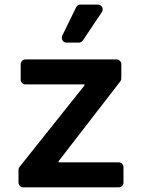

<svg xmlns="http://www.w3.org/2000/svg" viewBox="-20 -799 602 819"><path d="M58.9 -20.6V-74.6Q58.9 -81.7 63.6 -87.4L340.2 -434.3V-438.9H89.1Q80.3 -438.9 74.2 -445Q68.2 -451 68.2 -459.5V-524.9Q68.2 -533.4 74.2 -539.4Q80.3 -545.5 89.1 -545.5H476.9Q485.4 -545.5 491.5 -539.4Q497.5 -533.4 497.5 -524.9V-464.8Q497.5 -457.4 493.3 -452.1L229.8 -111.2V-106.5H486.2Q494.7 -106.5 500.7 -100.5Q506.7 -94.5 506.7 -85.9V-20.6Q506.7 -12.1 500.7 -6Q494.7 0 486.2 0H79.9Q71 0 65 -6Q58.9 -12.1 58.9 -20.6ZM243.6 -637.8Q243.6 -629.3 249.5 -623.2Q255.3 -617.2 264.2 -617.2H316.1Q321.4 -617.2 326 -619.7Q330.6 -622.2 333.5 -626.4L414.4 -747.2Q418 -752.1 418 -758.5Q418 -767 412.1 -773.3Q406.2 -779.5 397.4 -779.5H323.5Q317.5 -779.5 312.3 -776.3Q307.2 -773.1 304.7 -767.8L245.7 -647Q243.6 -642.4 243.6 -637.8Z"/></svg>

Font: DeltaSans SemiBold
Style: Regular
Weight: 600
Designer: Rasmus Andersson
Foundry: rsms
Version: Version 3.012